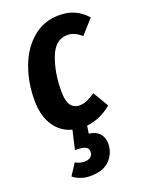

<svg xmlns="http://www.w3.org/2000/svg" viewBox="-150 -621 726 950"><g transform="rotate(-20 213.5 -145.5)"><path d="M165 -189Q165 -137 181 -114.5Q197 -92 227 -92Q248 -92 266 -100Q284 -108 311 -125L359 -43Q297 8 227 15L221 55Q257 59 276 80Q295 101 295 135Q295 182 261.5 218.5Q228 255 157 255Q130 255 107 246.5Q84 238 68 225L107 165Q131 178 155 178Q175 178 187 168.5Q199 159 199 141Q199 123 183 115.5Q167 108 129 108L152 9Q92 -7 58.5 -59Q25 -111 25 -192Q25 -285 55 -366Q85 -447 143.5 -496.5Q202 -546 283 -546Q329 -546 364 -530Q399 -514 427 -482L361 -408Q341 -425 324 -432.5Q307 -440 287 -440Q224 -440 194.5 -363Q165 -286 165 -189Z"/></g></svg>

Font: Fira Sans Compressed SemiBold
Style: Italic
Weight: 600
Width: 1
Italic angle: -8°
Designer: bBox Type GmbH & Carrois Corporate GbR & Edenspiekermann AG
Foundry: bBox Type GmbH & Carrois Corporate GbR & Edenspiekermann AG
Version: Version 4.301